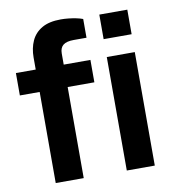

<svg xmlns="http://www.w3.org/2000/svg" viewBox="-82 -806 798 878"><g transform="rotate(-10 317.0 -366.5)"><path d="M106 0V-423H14V-527H106V-583Q106 -626 121.5 -660Q137 -694 170.5 -713.5Q204 -733 258 -733Q276 -733 294.5 -731Q313 -729 330 -725.5Q347 -722 360 -717V-630H301Q267 -630 251.5 -617.5Q236 -605 236 -579V-527H360V-423H236V0ZM436 -610V-724H566V-610ZM436 0V-527H566V0Z"/></g></svg>

Font: Archivo SemiExpanded SemiBold
Style: Regular
Weight: 600
Width: 6
Designer: Hector Gatti
Foundry: Omnibus-Type
Version: Version 2.001